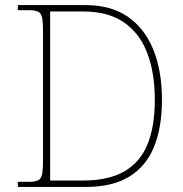

<svg xmlns="http://www.w3.org/2000/svg" viewBox="-20 -734 717 754"><path d="M50 0V-20H93Q118 -20 130 -26Q142 -32 145.5 -51Q149 -70 149 -108V-606Q149 -645 145.5 -663.5Q142 -682 130 -688Q118 -694 93 -694H50V-714H315Q415 -714 481.5 -668.5Q548 -623 582 -539.5Q616 -456 616 -342Q616 -233 584.5 -156.5Q553 -80 487 -40Q421 0 319 0ZM305 -25Q405 -25 467.5 -60.5Q530 -96 559 -166.5Q588 -237 588 -342Q588 -447 558.5 -525Q529 -603 467 -646Q405 -689 306 -689H177V-25Z"/></svg>

Font: Noto Serif Kannada Thin
Style: Regular
Weight: 250
Version: Version 2.003